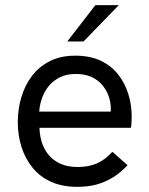

<svg xmlns="http://www.w3.org/2000/svg" viewBox="-20 -717 580 745"><path d="M280 8Q222 8 178.5 -11.5Q135 -31 106.5 -66Q78 -101 63.5 -146.5Q49 -192 49 -243Q49 -294 63 -340.5Q77 -387 104.5 -423Q132 -459 174 -480Q216 -501 272 -501Q329 -501 370.5 -481.5Q412 -462 438.5 -428Q465 -394 478 -352Q491 -310 491 -265Q491 -261 490.5 -246.5Q490 -232 488 -221H133Q136 -149 175 -109Q214 -69 281 -69Q324 -69 356 -83Q388 -97 416 -128L475 -76Q448 -47 418 -28.5Q388 -10 354.5 -1Q321 8 280 8ZM407 -264Q409 -272 409.5 -280Q410 -288 410 -296Q410 -320 401.5 -344Q393 -368 376.5 -387.5Q360 -407 334.5 -418.5Q309 -430 274 -430Q231 -430 200 -410Q169 -390 152 -357Q135 -324 132 -284H435ZM241 -556 350 -697H441L304 -556Z"/></svg>

Font: Hanken Grotesk
Style: Regular
Weight: 400
Designer: Alfredo Marco Pradil
Foundry: Hanken Design Co.
Version: Version 3.013